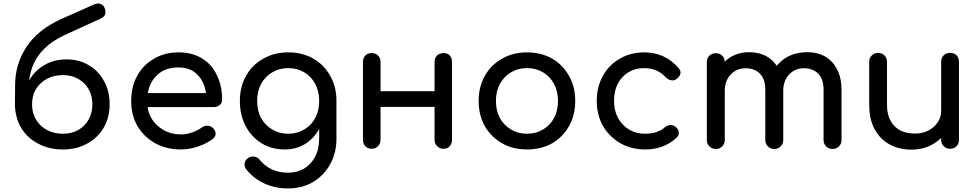

<svg xmlns="http://www.w3.org/2000/svg" viewBox="-20 -850 5589 1097"><path d="M339.8 3.9Q259.8 3.9 198.2 -29.3Q135.7 -61.5 100.6 -120.1Q66.4 -178.7 65.4 -253.9Q81.1 -253.9 114.3 -253.9Q114.3 -330.1 145.5 -387.7Q176.8 -445.3 232.4 -477.5Q288.1 -510.7 360.4 -510.7Q431.6 -510.7 487.3 -477.5Q543 -445.3 574.2 -386.7Q606.4 -330.1 606.4 -253.9Q606.4 -178.7 572.3 -120.1Q538.1 -61.5 477.5 -29.3Q418 3.9 339.8 3.9ZM339.8 -85.9Q389.6 -85.9 427.7 -107.4Q464.8 -128.9 486.3 -167Q507.8 -205.1 507.8 -253.9Q507.8 -302.7 486.3 -340.8Q464.8 -377.9 426.8 -399.4Q389.6 -420.9 339.8 -420.9Q288.1 -420.9 248 -399.4Q208 -377.9 184.6 -339.8Q163.1 -302.7 163.1 -253.9Q163.1 -205.1 185.5 -167Q208 -128.9 248 -107.4Q288.1 -85.9 339.8 -85.9ZM65.4 -253.9Q65.4 -282.2 66.4 -367.2Q67.4 -485.4 131.8 -583Q196.3 -680.7 332 -742.2Q394.5 -769.5 518.6 -825.2Q531.2 -830.1 542 -830.1Q548.8 -830.1 554.7 -827.1Q571.3 -822.3 578.1 -803.7Q585 -785.2 581.1 -769.5Q578.1 -753.9 551.8 -742.2Q484.4 -710.9 348.6 -649.4Q279.3 -617.2 234.4 -573.2Q189.5 -529.3 167 -473.6Q146.5 -419.9 143.6 -357.4Q143.6 -322.3 141.6 -253.9Q123 -253.9 65.4 -253.9Z M1014.6 3.9Q931.6 3.9 867.2 -31.2Q802.7 -67.4 765.6 -128.9Q729.5 -192.4 729.5 -273.4Q729.5 -355.5 764.6 -418Q798.8 -480.5 860.4 -514.6Q920.9 -550.8 1000 -550.8Q1078.1 -550.8 1133.8 -516.6Q1190.4 -482.4 1218.8 -420.9Q1249 -361.3 1249 -282.2Q1249 -262.7 1236.3 -251Q1222.7 -238.3 1203.1 -238.3Q1068.4 -238.3 799.8 -238.3Q799.8 -257.8 799.8 -318.4Q900.4 -318.4 1200.2 -318.4Q1189.5 -310.5 1159.2 -290Q1158.2 -339.8 1138.7 -379.9Q1120.1 -418.9 1085 -442.4Q1049.8 -464.8 1000 -464.8Q943.4 -464.8 902.3 -440.4Q862.3 -415 840.8 -371.1Q820.3 -328.1 820.3 -273.4Q820.3 -217.8 844.7 -174.8Q870.1 -131.8 914.1 -107.4Q958 -82 1014.6 -82Q1045.9 -82 1078.1 -93.8Q1111.3 -105.5 1130.9 -120.1Q1145.5 -130.9 1163.1 -131.8Q1180.7 -131.8 1194.3 -121.1Q1210.9 -106.4 1211.9 -87.9Q1212.9 -70.3 1196.3 -56.6Q1162.1 -30.3 1111.3 -12.7Q1060.5 3.9 1014.6 3.9Z M1607.4 3.9Q1532.2 3.9 1474.6 -31.2Q1417 -67.4 1383.8 -128.9Q1350.6 -192.4 1350.6 -273.4Q1350.6 -355.5 1386.7 -418Q1421.9 -480.5 1484.4 -514.6Q1545.9 -550.8 1627 -550.8Q1707 -550.8 1769.5 -515.6Q1831.1 -480.5 1866.2 -417Q1902.3 -355.5 1902.3 -273.4Q1882.8 -273.4 1842.8 -273.4Q1842.8 -192.4 1812.5 -129.9Q1782.2 -67.4 1729.5 -31.2Q1675.8 3.9 1607.4 3.9ZM1625 226.6Q1553.7 226.6 1492.2 199.2Q1429.7 170.9 1386.7 117.2Q1374 99.6 1377.9 82Q1380.9 64.5 1397.5 52.7Q1415 41 1434.6 44.9Q1454.1 48.8 1465.8 65.4Q1493.2 98.6 1534.2 118.2Q1575.2 136.7 1627 136.7Q1674.8 136.7 1715.8 114.3Q1755.9 90.8 1780.3 45.9Q1803.7 1 1803.7 -64.5Q1803.7 -111.3 1803.7 -206.1Q1812.5 -227.5 1836.9 -293.9Q1853.5 -289.1 1902.3 -273.4Q1902.3 -218.8 1902.3 -56.6Q1902.3 22.5 1867.2 86.9Q1832 151.4 1769.5 189.5Q1707 226.6 1625 226.6ZM1627 -85.9Q1678.7 -85.9 1718.8 -110.4Q1758.8 -133.8 1781.2 -175.8Q1803.7 -217.8 1803.7 -273.4Q1803.7 -328.1 1781.2 -370.1Q1758.8 -413.1 1718.8 -436.5Q1678.7 -460.9 1627 -460.9Q1575.2 -460.9 1535.2 -436.5Q1495.1 -413.1 1471.7 -370.1Q1449.2 -328.1 1449.2 -273.4Q1449.2 -217.8 1471.7 -175.8Q1495.1 -133.8 1535.2 -110.4Q1575.2 -85.9 1627 -85.9Z M2513.7 0Q2492.2 0 2477.5 -14.6Q2462.9 -29.3 2462.9 -50.8Q2462.9 -199.2 2462.9 -496.1Q2462.9 -518.6 2477.5 -533.2Q2492.2 -546.9 2513.7 -546.9Q2537.1 -546.9 2549.8 -533.2Q2562.5 -518.6 2562.5 -496.1Q2562.5 -347.7 2562.5 -50.8Q2562.5 -29.3 2549.8 -14.6Q2537.1 0 2513.7 0ZM2102.5 0Q2081.1 0 2067.4 -14.6Q2053.7 -29.3 2053.7 -50.8Q2053.7 -199.2 2053.7 -496.1Q2053.7 -518.6 2067.4 -533.2Q2081.1 -546.9 2102.5 -546.9Q2126 -546.9 2139.6 -533.2Q2154.3 -518.6 2154.3 -496.1Q2154.3 -347.7 2154.3 -50.8Q2154.3 -29.3 2139.6 -14.6Q2126 0 2102.5 0ZM2140.6 -239.3Q2140.6 -261.7 2140.6 -329.1Q2228.5 -329.1 2492.2 -329.1Q2492.2 -306.6 2492.2 -239.3Q2404.3 -239.3 2140.6 -239.3Z M2991.2 3.9Q2910.2 3.9 2848.6 -31.2Q2786.1 -67.4 2750 -128.9Q2714.8 -192.4 2714.8 -273.4Q2714.8 -355.5 2751 -418Q2786.1 -480.5 2848.6 -514.6Q2910.2 -550.8 2991.2 -550.8Q3071.3 -550.8 3133.8 -515.6Q3195.3 -480.5 3230.5 -417Q3266.6 -355.5 3266.6 -273.4Q3266.6 -192.4 3231.4 -129.9Q3196.3 -67.4 3134.8 -31.2Q3072.3 3.9 2991.2 3.9ZM2991.2 -85.9Q3043 -85.9 3083 -110.4Q3123 -133.8 3145.5 -175.8Q3168 -217.8 3168 -273.4Q3168 -328.1 3145.5 -370.1Q3123 -413.1 3083 -436.5Q3043 -460.9 2991.2 -460.9Q2939.5 -460.9 2899.4 -436.5Q2859.4 -413.1 2835.9 -370.1Q2813.5 -328.1 2813.5 -273.4Q2813.5 -217.8 2835.9 -175.8Q2859.4 -133.8 2899.4 -110.4Q2939.5 -85.9 2991.2 -85.9Z M3666 3.9Q3585.9 3.9 3523.4 -32.2Q3460.9 -69.3 3424.8 -130.9Q3389.6 -194.3 3389.6 -273.4Q3389.6 -353.5 3424.8 -417Q3460 -480.5 3521.5 -514.6Q3582 -550.8 3661.1 -550.8Q3719.7 -550.8 3769.5 -528.3Q3818.4 -505.9 3857.4 -460.9Q3868.2 -448.2 3868.2 -435.5Q3868.2 -431.6 3867.2 -427.7Q3863.3 -411.1 3844.7 -398.4Q3831.1 -387.7 3814.5 -391.6Q3796.9 -394.5 3783.2 -409.2Q3734.4 -460.9 3661.1 -460.9Q3610.4 -460.9 3571.3 -437.5Q3532.2 -414.1 3509.8 -372.1Q3488.3 -330.1 3488.3 -273.4Q3488.3 -218.8 3510.7 -176.8Q3533.2 -134.8 3573.2 -110.4Q3613.3 -85.9 3666 -85.9Q3701.2 -85.9 3727.5 -94.7Q3753.9 -102.5 3776.4 -121.1Q3792 -133.8 3809.6 -135.7Q3826.2 -136.7 3838.9 -126Q3856.4 -112.3 3858.4 -94.7Q3860.4 -77.1 3845.7 -63.5Q3774.4 3.9 3666 3.9Z M4736.3 1Q4714.8 1 4700.2 -13.7Q4685.5 -28.3 4685.5 -49.8Q4685.5 -145.5 4685.5 -335.9Q4685.5 -399.4 4654.3 -429.7Q4624 -460 4573.2 -460Q4521.5 -460 4488.3 -423.8Q4455.1 -387.7 4455.1 -332Q4426.8 -332 4372.1 -332Q4372.1 -397.5 4399.4 -446.3Q4427.7 -496.1 4477.5 -524.4Q4528.3 -551.8 4593.8 -551.8Q4650.4 -551.8 4694.3 -527.3Q4738.3 -502 4762.7 -453.1Q4788.1 -405.3 4788.1 -335.9Q4788.1 -240.2 4788.1 -49.8Q4788.1 -28.3 4773.4 -13.7Q4759.8 1 4736.3 1ZM4069.3 1Q4047.9 1 4033.2 -13.7Q4018.6 -28.3 4018.6 -49.8Q4018.6 -198.2 4018.6 -495.1Q4018.6 -517.6 4033.2 -532.2Q4047.9 -545.9 4069.3 -545.9Q4092.8 -545.9 4106.4 -532.2Q4121.1 -517.6 4121.1 -495.1Q4121.1 -346.7 4121.1 -49.8Q4121.1 -28.3 4106.4 -13.7Q4092.8 1 4069.3 1ZM4403.3 1Q4381.8 1 4367.2 -13.7Q4352.5 -28.3 4352.5 -49.8Q4352.5 -145.5 4352.5 -335.9Q4352.5 -399.4 4321.3 -429.7Q4291 -460 4240.2 -460Q4188.5 -460 4154.3 -423.8Q4121.1 -387.7 4121.1 -332Q4099.6 -332 4057.6 -332Q4057.6 -397.5 4084 -446.3Q4109.4 -496.1 4155.3 -524.4Q4202.1 -551.8 4260.7 -551.8Q4317.4 -551.8 4361.3 -527.3Q4405.3 -502 4429.7 -453.1Q4455.1 -405.3 4455.1 -335.9Q4455.1 -240.2 4455.1 -49.8Q4455.1 -28.3 4440.4 -13.7Q4426.8 1 4403.3 1Z M5187.5 4.9Q5118.2 4.9 5063.5 -24.4Q5008.8 -53.7 4977.5 -111.3Q4946.3 -168 4946.3 -251Q4946.3 -333 4946.3 -497.1Q4946.3 -518.6 4960.9 -533.2Q4975.6 -547.9 4997.1 -547.9Q5019.5 -547.9 5033.2 -533.2Q5047.9 -518.6 5047.9 -497.1Q5047.9 -415 5047.9 -251Q5047.9 -195.3 5069.3 -158.2Q5089.8 -122.1 5126 -103.5Q5162.1 -86.9 5207 -86.9Q5250 -86.9 5283.2 -103.5Q5317.4 -121.1 5336.9 -150.4Q5357.4 -178.7 5357.4 -214.8Q5377.9 -214.8 5419.9 -214.8Q5419.9 -153.3 5389.6 -102.5Q5359.4 -52.7 5306.6 -24.4Q5253.9 4.9 5187.5 4.9ZM5408.2 0Q5385.7 0 5372.1 -14.6Q5357.4 -29.3 5357.4 -50.8Q5357.4 -199.2 5357.4 -497.1Q5357.4 -519.5 5372.1 -534.2Q5385.7 -547.9 5408.2 -547.9Q5431.6 -547.9 5445.3 -534.2Q5459 -519.5 5459 -497.1Q5459 -348.6 5459 -50.8Q5459 -29.3 5445.3 -14.6Q5431.6 0 5408.2 0Z"/></svg>

Font: Abed
Style: Bold
Weight: 700
Designer: Johan Aakerlund
Version: Version 3.105